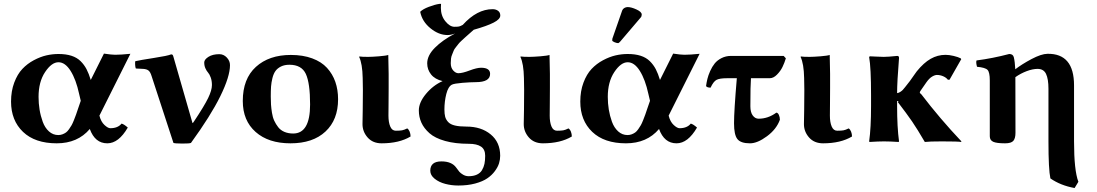

<svg xmlns="http://www.w3.org/2000/svg" viewBox="-20 -718 5569 975"><path d="M390.1 -206.1 377 -168 366.2 -136.2C363.6 -129.1 360 -119.7 355.5 -108.2C350.9 -96.6 346.9 -87.9 343.5 -82C340.1 -76.2 335.8 -69.5 330.6 -62C325.4 -54.5 320.2 -49 315.2 -45.4C310.1 -41.8 304.3 -38.7 297.6 -36.1C290.9 -33.5 283.7 -32.2 275.9 -32.2C258 -32.2 242.2 -38.4 228.5 -50.8C214.8 -63.2 204.3 -79.4 197 -99.6C189.7 -119.8 184.3 -140.5 180.9 -161.6C177.5 -182.8 175.8 -204.3 175.8 -226.1C175.8 -276.9 186.8 -318.8 209 -352.1C231.1 -385.3 253.7 -401.9 276.9 -401.9C299.6 -401.9 320.2 -387.2 338.6 -357.9C357 -328.6 371.4 -289.7 381.8 -241.2ZM276.9 -443.8C256.7 -443.8 236.2 -441.5 215.6 -436.8C194.9 -432 173.6 -423.8 151.6 -412.1C129.6 -400.4 110.3 -385.7 93.5 -367.9C76.7 -350.2 63 -327 52.2 -298.3C41.5 -269.7 36.1 -237.6 36.1 -202.1C36.1 -138.3 56.4 -87.1 96.9 -48.3C137.5 -9.6 194.5 9.8 268.1 9.8C339 9.8 395 -14.5 436 -63C453.6 -14.5 483.2 9.8 524.9 9.8C563.3 9.8 598 -16.9 628.9 -70.3C615.6 -82 605 -88.7 597.2 -90.3C584.8 -74.7 565.8 -66.9 540 -66.9C532.2 -66.9 522.4 -72.3 510.5 -83.3C498.6 -94.2 490.1 -110 484.9 -130.9L642.1 -444.8C610.2 -441.6 584.5 -439.9 564.9 -439.9C552.6 -439.9 533.5 -441.9 507.8 -445.8L440.9 -312C434.4 -333.5 427.2 -351.7 419.4 -366.7C411.6 -381.7 401.5 -395.3 389.2 -407.5C376.8 -419.7 361.3 -428.8 342.8 -434.8C324.2 -440.8 302.2 -443.8 276.9 -443.8Z M750 -331.1 860.8 7.8C865.7 9.8 880.5 10.8 905.3 11C930 11.1 944.8 10.1 949.7 7.8C1016.4 -84 1066.2 -163.2 1098.9 -229.7C1131.6 -296.3 1147.9 -348.8 1147.9 -387.2C1147.9 -401.5 1142.6 -414.4 1131.8 -425.8C1121.1 -437.2 1108.4 -442.9 1093.8 -442.9C1071 -442.9 1052.5 -438.3 1038.3 -429.2C1024.2 -420.1 1017.1 -410.6 1017.1 -400.9C1017.1 -389.8 1019.1 -379.8 1023.2 -370.8C1027.3 -361.9 1031.7 -354.7 1036.6 -349.4C1041.5 -344 1046 -335.8 1050 -324.7C1054.1 -313.6 1056.2 -300.8 1056.2 -286.1C1056.2 -268.6 1049.7 -246.5 1036.9 -220C1024 -193.4 1000.2 -154 965.3 -101.6C961.4 -95.7 959.1 -92.8 958.5 -92.8C957.8 -92.8 957 -94.6 956.1 -98.1L860.8 -429.2C859.5 -434.4 858.1 -437.8 856.4 -439.5C854.8 -441.1 852.4 -441.9 849.1 -441.9C837.7 -437 808.3 -430.9 761 -423.6C713.6 -416.3 682.3 -410.8 667 -407.2C666 -403.6 665.8 -397.5 666.3 -388.7C666.7 -379.9 668 -373.7 669.9 -370.1L707 -368.2C719.1 -367.5 728.2 -364.7 734.4 -359.6C740.6 -354.6 745.8 -345.1 750 -331.1Z M1212.9 -205.1C1212.9 -138.7 1234.6 -86.3 1278.1 -47.9C1321.5 -9.4 1380.5 9.8 1455.1 9.8C1530.9 9.8 1590.2 -10.2 1632.8 -50C1675.5 -89.9 1696.8 -144.5 1696.8 -213.9C1696.8 -246.1 1692.1 -275.6 1682.9 -302.2C1673.6 -328.9 1659.5 -352.6 1640.6 -373.3C1621.7 -394 1596.7 -410.1 1565.4 -421.6C1534.2 -433.2 1498 -439 1457 -439C1383.1 -439 1324 -418.8 1279.5 -378.4C1235.1 -338.1 1212.9 -280.3 1212.9 -205.1ZM1449.7 -389.2C1490.7 -389.2 1518.5 -373.7 1533 -342.8C1547.4 -311.8 1554.7 -259.9 1554.7 -187C1554.7 -89 1526 -40 1468.8 -40C1452.1 -40 1437.3 -42.8 1424.3 -48.3C1411.3 -53.9 1400.8 -61.8 1392.8 -72C1384.8 -82.3 1378.2 -93.2 1372.8 -104.7C1367.4 -116.3 1363.5 -129.8 1361.1 -145.3C1358.6 -160.7 1357 -174.6 1356.2 -187C1355.4 -199.4 1355 -213.1 1355 -228C1355 -247.9 1355.5 -264.7 1356.4 -278.6C1357.4 -292.4 1359.8 -306.8 1363.5 -321.8C1367.3 -336.8 1372.5 -348.8 1379.2 -357.9C1385.8 -367 1395.1 -374.5 1407 -380.4C1418.9 -386.2 1433.1 -389.2 1449.7 -389.2Z M1822.8 -261.2C1823.1 -237.8 1822.8 -203.9 1822 -159.4C1821.2 -115 1820.8 -91.1 1820.8 -87.9C1820.8 -62.2 1829.5 -39.5 1846.9 -19.8C1864.3 -0.1 1888 9.8 1918 9.8C1977.5 9.8 2026.5 -1.8 2064.9 -24.9C2064.9 -33.4 2063.4 -41.5 2060.3 -49.3C2057.2 -57.1 2053.1 -62.7 2047.9 -65.9C2037.4 -60.7 2028.7 -57.5 2021.7 -56.2C2014.7 -54.9 2004.1 -54.2 1989.7 -54.2C1977.1 -54.2 1967.7 -61.4 1961.7 -75.7C1955.6 -90 1952.6 -108.4 1952.6 -130.9C1952.6 -138.3 1952.8 -158.1 1953.1 -190.2C1953.5 -222.2 1953.6 -249.5 1953.6 -272V-342.8C1953.6 -364.3 1953 -396.3 1951.7 -439C1944.8 -436.4 1929.3 -434.1 1905 -432.1C1880.8 -430.2 1862.3 -429.2 1849.6 -429.2C1828.1 -429.2 1813.5 -429.9 1805.7 -431.2L1803.7 -429.2C1814.8 -406.1 1820.8 -370.3 1821.8 -321.8Z M2443.8 73.2C2443.8 88.5 2442.6 102.1 2440.2 113.8C2437.7 125.5 2433.5 136.3 2427.5 146.2C2421.5 156.2 2412.8 163.7 2401.4 168.9C2390 174.2 2376.1 176.8 2359.9 176.8C2349.8 176.8 2340.4 174.2 2331.8 169.2C2323.2 164.1 2316.7 159.1 2312.5 154.1C2308.3 149 2302.9 141.9 2296.4 132.8C2281.4 112 2256.5 101.6 2221.7 101.6C2183.9 101.6 2165 117.4 2165 148.9C2165 164.2 2172.4 177.8 2187.3 189.7C2202.1 201.6 2220.1 210.3 2241.5 215.8C2262.8 221.4 2284.8 224.1 2307.6 224.1C2339.2 224.1 2367.7 220.7 2393.1 213.9C2418.5 207 2438.9 198.3 2454.3 187.7C2469.8 177.2 2482.7 165 2492.9 151.1C2503.2 137.3 2510.3 123.9 2514.2 111.1C2518.1 98.2 2520 85.6 2520 73.2C2520 27.3 2504 -8.9 2471.9 -35.4C2439.9 -61.9 2398.8 -75.2 2348.6 -75.2C2324.9 -75.2 2305.4 -77 2290.3 -80.6C2275.1 -84.1 2263.8 -90 2256.1 -98.1C2248.5 -106.3 2243.3 -115.2 2240.7 -124.8C2238.1 -134.4 2236.8 -146.8 2236.8 -162.1C2236.8 -189.1 2240 -215.3 2246.3 -240.5C2252.7 -265.7 2262.2 -281.6 2274.9 -288.1C2282.7 -292 2300.5 -295.1 2328.4 -297.4C2356.2 -299.6 2378.7 -300.8 2396 -300.8C2444.5 -300.8 2468.8 -314.8 2468.8 -342.8C2468.8 -363.6 2453.5 -374 2422.9 -374C2408.5 -374 2389.2 -369.4 2364.7 -360.1C2340.3 -350.8 2321.3 -346.2 2307.6 -346.2C2298.8 -346.2 2290.2 -350.7 2281.7 -359.9C2273.3 -369 2269 -381.3 2269 -397C2269 -405.1 2269.4 -412.8 2270.3 -420.2C2271.1 -427.5 2273.1 -434.8 2276.4 -442.1C2279.6 -449.5 2282.1 -455.6 2283.7 -460.4C2285.3 -465.3 2289.3 -471.6 2295.7 -479.2C2302 -486.9 2306.3 -492.4 2308.6 -495.6C2310.9 -498.9 2316.6 -504.7 2325.7 -513.2L2343.3 -529.3C2345.5 -531.6 2352.5 -537.8 2364.3 -547.9L2385.7 -566.9C2430.7 -579.6 2464.4 -591.7 2486.8 -603.3C2509.3 -614.8 2520.5 -626.8 2520.5 -639.2C2520.5 -649.6 2516.8 -657.6 2509.3 -663.1C2501.8 -668.6 2492.5 -671.4 2481.4 -671.4C2428.7 -671.4 2378.3 -644.9 2330.1 -591.8C2321.9 -587.2 2315.6 -584.5 2311 -583.5C2306.5 -582.5 2298.7 -582 2287.6 -582C2272 -582 2256.6 -591.4 2241.5 -610.1C2226.3 -628.8 2218.8 -651.5 2218.8 -678.2C2218.8 -687.7 2219.1 -694.3 2219.7 -698.2H2210.9C2195.6 -696 2177.9 -691 2157.7 -683.3C2137.5 -675.7 2122.9 -667.3 2113.8 -658.2C2120.3 -625.3 2137.6 -597.4 2165.8 -574.5C2193.9 -551.5 2223 -540 2252.9 -540C2264 -540 2276.7 -542.6 2291 -547.9C2248 -525.4 2213.7 -501.1 2188 -475.1C2162.3 -449.1 2149.4 -422.9 2149.4 -396.5C2149.4 -375.3 2155.9 -356.5 2168.9 -340.1C2182 -323.6 2201.5 -312.3 2227.5 -306.2C2195.3 -291.8 2167.2 -270.2 2143.1 -241.2C2119 -212.2 2106.9 -184.2 2106.9 -157.2C2106.9 -135.1 2111.2 -114.4 2119.9 -95.2C2128.5 -76 2142.2 -58.1 2160.9 -41.5C2179.6 -24.9 2206.1 -11.8 2240.2 -2.2C2274.4 7.4 2314.6 12.2 2360.8 12.2C2387.9 12.2 2408.4 16.9 2422.6 26.4C2436.8 35.8 2443.8 51.4 2443.8 73.2Z M2641.6 -261.2C2641.9 -237.8 2641.7 -203.9 2640.9 -159.4C2640.1 -115 2639.6 -91.1 2639.6 -87.9C2639.6 -62.2 2648.4 -39.5 2665.8 -19.8C2683.2 -0.1 2706.9 9.8 2736.8 9.8C2796.4 9.8 2845.4 -1.8 2883.8 -24.9C2883.8 -33.4 2882.2 -41.5 2879.2 -49.3C2876.1 -57.1 2871.9 -62.7 2866.7 -65.9C2856.3 -60.7 2847.6 -57.5 2840.6 -56.2C2833.6 -54.9 2822.9 -54.2 2808.6 -54.2C2795.9 -54.2 2786.5 -61.4 2780.5 -75.7C2774.5 -90 2771.5 -108.4 2771.5 -130.9C2771.5 -138.3 2771.6 -158.1 2772 -190.2C2772.3 -222.2 2772.5 -249.5 2772.5 -272V-342.8C2772.5 -364.3 2771.8 -396.3 2770.5 -439C2763.7 -436.4 2748.1 -434.1 2723.9 -432.1C2699.6 -430.2 2681.2 -429.2 2668.5 -429.2C2647 -429.2 2632.3 -429.9 2624.5 -431.2L2622.6 -429.2C2633.6 -406.1 2639.6 -370.3 2640.6 -321.8Z M3167.5 -682.1C3161.6 -682.1 3156 -680.6 3150.6 -677.5C3145.3 -674.4 3141.6 -670.2 3139.6 -665L3089.8 -522C3089.2 -520 3088.9 -517.1 3088.9 -513.2C3088.9 -509.9 3092.7 -506.8 3100.3 -503.7C3108 -500.6 3114.1 -499 3118.7 -499C3121.3 -499 3124.8 -501.6 3129.4 -506.8L3233.4 -628.9C3237 -632.8 3238.8 -637.9 3238.8 -644C3238.8 -653.2 3229.9 -661.8 3212.2 -669.9C3194.4 -678.1 3179.5 -682.1 3167.5 -682.1ZM3280.8 -206.1 3267.6 -168 3256.8 -136.2C3254.2 -129.1 3250.7 -119.7 3246.1 -108.2C3241.5 -96.6 3237.5 -87.9 3234.1 -82C3230.7 -76.2 3226.4 -69.5 3221.2 -62C3216 -54.5 3210.9 -49 3205.8 -45.4C3200.8 -41.8 3194.9 -38.7 3188.2 -36.1C3181.6 -33.5 3174.3 -32.2 3166.5 -32.2C3148.6 -32.2 3132.8 -38.4 3119.1 -50.8C3105.5 -63.2 3095 -79.4 3087.6 -99.6C3080.3 -119.8 3075 -140.5 3071.5 -161.6C3068.1 -182.8 3066.4 -204.3 3066.4 -226.1C3066.4 -276.9 3077.5 -318.8 3099.6 -352.1C3121.7 -385.3 3144.4 -401.9 3167.5 -401.9C3190.3 -401.9 3210.9 -387.2 3229.2 -357.9C3247.6 -328.6 3262 -289.7 3272.5 -241.2ZM3167.5 -443.8C3147.3 -443.8 3126.9 -441.5 3106.2 -436.8C3085.5 -432 3064.2 -423.8 3042.2 -412.1C3020.3 -400.4 3000.9 -385.7 2984.1 -367.9C2967.4 -350.2 2953.6 -327 2942.9 -298.3C2932.1 -269.7 2926.8 -237.6 2926.8 -202.1C2926.8 -138.3 2947 -87.1 2987.5 -48.3C3028.1 -9.6 3085.1 9.8 3158.7 9.8C3229.7 9.8 3285.6 -14.5 3326.7 -63C3344.2 -14.5 3373.9 9.8 3415.5 9.8C3453.9 9.8 3488.6 -16.9 3519.5 -70.3C3506.2 -82 3495.6 -88.7 3487.8 -90.3C3475.4 -74.7 3456.4 -66.9 3430.7 -66.9C3422.9 -66.9 3413 -72.3 3401.1 -83.3C3389.2 -94.2 3380.7 -110 3375.5 -130.9L3532.7 -444.8C3500.8 -441.6 3475.1 -439.9 3455.6 -439.9C3443.2 -439.9 3424.2 -441.9 3398.4 -445.8L3331.5 -312C3325 -333.5 3317.9 -351.7 3310.1 -366.7C3302.2 -381.7 3292.2 -395.3 3279.8 -407.5C3267.4 -419.7 3252 -428.8 3233.4 -434.8C3214.8 -440.8 3192.9 -443.8 3167.5 -443.8Z M3721.7 -320.8C3712.2 -210.1 3707.5 -133.8 3707.5 -91.8C3707.5 -53.1 3713.1 -26.4 3724.4 -12C3735.6 2.5 3757 9.8 3788.6 9.8C3813.6 9.8 3842.3 -2.1 3874.5 -25.9C3906.7 -49.6 3928.7 -77.6 3940.4 -109.9C3940.4 -118.7 3938.7 -126.8 3935.3 -134.3C3931.9 -141.8 3927.6 -145.7 3922.4 -146C3894.4 -125.5 3864.4 -115.2 3832.5 -115.2C3820.5 -115.2 3810.5 -120.7 3802.5 -131.6C3794.5 -142.5 3790.5 -158 3790.5 -178.2C3790.5 -249.2 3791.5 -296.7 3793.5 -320.8H3888.7C3901.4 -320.8 3913.7 -326.8 3925.5 -338.9C3937.4 -350.9 3946.8 -363.9 3953.6 -377.9C3960.4 -391.9 3966.1 -406.6 3970.7 -421.9L3959.5 -434.1H3692.4C3674.8 -434.1 3658.8 -430.4 3644.3 -423.1C3629.8 -415.8 3618.2 -406.7 3609.4 -395.8C3600.6 -384.8 3592.9 -372.1 3586.4 -357.4C3579.9 -342.8 3575.2 -329.4 3572.3 -317.4C3569.3 -305.3 3567.1 -293.1 3565.4 -280.8C3569 -275.6 3576.7 -272.9 3588.4 -272.9C3598.1 -293.8 3608.2 -307 3618.7 -312.5C3629.1 -318 3647 -320.8 3672.4 -320.8Z M4064.5 -261.2C4064.8 -237.8 4064.5 -203.9 4063.7 -159.4C4062.9 -115 4062.5 -91.1 4062.5 -87.9C4062.5 -62.2 4071.2 -39.5 4088.6 -19.8C4106 -0.1 4129.7 9.8 4159.7 9.8C4219.2 9.8 4268.2 -1.8 4306.6 -24.9C4306.6 -33.4 4305.1 -41.5 4302 -49.3C4298.9 -57.1 4294.8 -62.7 4289.6 -65.9C4279.1 -60.7 4270.4 -57.5 4263.4 -56.2C4256.4 -54.9 4245.8 -54.2 4231.4 -54.2C4218.8 -54.2 4209.4 -61.4 4203.4 -75.7C4197.3 -90 4194.3 -108.4 4194.3 -130.9C4194.3 -138.3 4194.5 -158.1 4194.8 -190.2C4195.1 -222.2 4195.3 -249.5 4195.3 -272V-342.8C4195.3 -364.3 4194.7 -396.3 4193.4 -439C4186.5 -436.4 4171 -434.1 4146.7 -432.1C4122.5 -430.2 4104 -429.2 4091.3 -429.2C4069.8 -429.2 4055.2 -429.9 4047.4 -431.2L4045.4 -429.2C4056.5 -406.1 4062.5 -370.3 4063.5 -321.8Z M4659.7 -237.8C4658.4 -239.4 4657.1 -240.8 4655.8 -241.9C4654.5 -243.1 4653.5 -243.8 4652.8 -244.1C4652.2 -244.5 4651.7 -245 4651.4 -245.6C4651 -246.3 4650.9 -247.1 4650.9 -248C4650.9 -250.7 4652.2 -253.7 4654.8 -257.3L4684.6 -300.3C4694 -313.6 4703.5 -323.2 4713.1 -328.9C4722.7 -334.6 4731 -337.4 4737.8 -337.4C4748.9 -337.4 4759.6 -335.1 4770 -330.6C4780.4 -326 4788.2 -320.1 4793.5 -313H4801.8L4861.3 -417.5L4858.4 -421.9C4849.6 -426.4 4837.6 -430.5 4822.3 -434.1C4807 -437.7 4793.5 -439.5 4781.7 -439.5C4754.7 -439.5 4729.5 -432.8 4706.1 -419.4C4682.6 -406.1 4659.2 -384.9 4635.7 -356L4625.5 -341.8L4600.6 -306.6C4590.5 -293.3 4582.2 -282.7 4575.7 -274.9C4570.8 -268.7 4567 -264.2 4564.2 -261.2C4561.4 -258.3 4557.4 -255 4552 -251.5C4546.6 -247.9 4541.2 -245.8 4535.6 -245.1V-246.1C4535.6 -283.2 4538.9 -342.4 4545.4 -423.8C4545.4 -430.7 4542.5 -434.1 4536.6 -434.1C4505 -430.8 4481.9 -429.2 4467.3 -429.2C4457.2 -429.2 4443.8 -429.7 4427 -430.7C4410.2 -431.6 4400.1 -432.1 4396.5 -432.1L4393.6 -428.2C4400.1 -392.4 4403.3 -328 4403.3 -234.9V-180.2C4403.3 -105.3 4400.1 -45.2 4393.6 0L4395.5 2.9C4425.5 1 4450 0 4469.2 0C4489.1 0 4513.8 1 4543.5 2.9L4545.4 0C4538.9 -47.5 4535.6 -107.6 4535.6 -180.2V-205.1H4541C4543.3 -204.8 4543.8 -204.3 4542.5 -203.6C4539.2 -201.7 4538.2 -200.2 4539.6 -199.2C4569.8 -159.8 4593.8 -127.2 4611.6 -101.3C4629.3 -75.4 4650.9 -40.7 4676.3 2.9C4691.6 1 4720.4 0 4762.7 0C4819 0 4851.6 1 4860.4 2.9L4862.3 0C4788.7 -77.8 4721.2 -157.1 4659.7 -237.8Z M5136.7 -43.5 5136.2 -321.3V-326.2C5154.1 -338.9 5173.3 -349 5193.6 -356.7C5213.9 -364.3 5232.4 -368.2 5249 -368.2C5269.5 -368.2 5283.9 -359.6 5292 -342.5C5300.1 -325.4 5304.2 -300.3 5304.2 -267.1V0C5304.2 95.1 5307.5 157.7 5314 188C5348.8 212.1 5389.8 228.4 5437 236.8L5456.1 205.1C5441.4 166.3 5434.1 98 5434.1 0V-284.2C5434.1 -338.5 5422.9 -379.1 5400.4 -405.8C5377.9 -432.5 5344.2 -445.5 5299.3 -444.8C5278.2 -444.5 5251.1 -435.5 5218 -418C5185 -400.4 5157.6 -383.1 5135.7 -366.2C5134.4 -392.3 5132 -412.4 5128.4 -426.8C5125.8 -438.2 5118 -443.8 5105 -443.8C5048.3 -428.9 4993 -418 4939 -411.1C4936.4 -404.6 4937.2 -393.9 4941.4 -378.9C4969.4 -376.3 4987.2 -371 4994.9 -363C5002.5 -355.1 5006.3 -337.1 5006.3 -309.1V-25.9C5006.3 -12.5 5012.1 -3.3 5023.7 2C5035.2 7.2 5055.3 9.8 5084 9.8C5104.8 9.8 5118.8 5.5 5126 -2.9C5133.1 -11.4 5136.7 -24.9 5136.7 -43.5Z"/></svg>

Font: Linux Biolinum G
Style: Bold
Weight: 700
Designer: Philipp H. Poll
Foundry: Philipp H. Poll
Version: Version 1.1.0